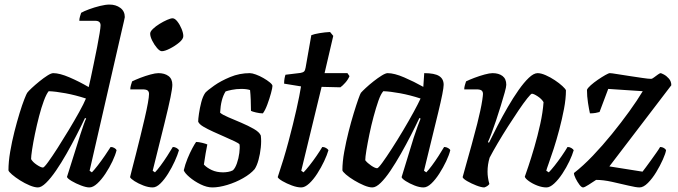

<svg xmlns="http://www.w3.org/2000/svg" viewBox="-20 -820 2967 840"><path d="M146 0Q131 0 109.5 -9Q88 -18 67.5 -31Q47 -44 32.5 -56.5Q18 -69 17 -75Q17 -112 24.5 -156Q32 -200 43 -243.5Q54 -287 65.5 -324.5Q77 -362 86.5 -386Q96 -410 99 -414Q104 -421 119 -435Q134 -449 152.5 -464Q171 -479 187.5 -489.5Q204 -500 213 -500Q241 -500 284 -481.5Q327 -463 368 -439Q371 -450 377 -478.5Q383 -507 390.5 -543Q398 -579 405 -614.5Q412 -650 416 -675.5Q420 -701 420 -709Q420 -729 397 -729H327Q327 -738 330 -748Q333 -758 335 -764Q347 -771 370 -779.5Q393 -788 417.5 -794Q442 -800 459 -800Q487 -800 506.5 -785.5Q526 -771 526 -745Q526 -742 522 -726Q518 -710 512 -683L372 -73L382 -66Q392 -76 407.5 -96Q423 -116 438.5 -138.5Q454 -161 464 -177Q473 -177 480.5 -172.5Q488 -168 490 -163Q485 -142 472 -114.5Q459 -87 441.5 -60.5Q424 -34 405.5 -17Q387 0 371 0Q357 0 334.5 -8.5Q312 -17 293.5 -28Q275 -39 273 -46L332 -233Q340 -257 346.5 -276Q353 -295 357 -301L352 -304Q336 -270 315 -229Q294 -188 271 -147.5Q248 -107 225 -73.5Q202 -40 181.5 -20Q161 0 146 0ZM168 -87Q173 -87 190.5 -111Q208 -135 232 -172.5Q256 -210 281 -251.5Q306 -293 326.5 -330Q347 -367 356 -389Q310 -404 266.5 -412Q223 -420 193 -421Q183 -409 172 -379.5Q161 -350 151 -311.5Q141 -273 133 -234.5Q125 -196 120.5 -166Q116 -136 116 -124Q123 -111 141 -99Q159 -87 168 -87Z M648 0Q629 0 607 -8.5Q585 -17 568.5 -27.5Q552 -38 549 -45Q551 -54 558 -81Q565 -108 574.5 -145Q584 -182 594 -223Q604 -264 613 -302.5Q622 -341 627 -369Q632 -397 632 -409Q632 -419 626 -424Q620 -429 603 -429H550Q550 -438 553 -448Q556 -458 558 -464Q572 -471 594 -479.5Q616 -488 638 -494Q660 -500 673 -500Q700 -500 717 -487.5Q734 -475 734 -449Q734 -434 726 -394.5Q718 -355 699 -278Q680 -201 648 -73L658 -66Q668 -76 682.5 -95.5Q697 -115 711.5 -137.5Q726 -160 736 -177Q745 -177 752.5 -172.5Q760 -168 763 -163Q757 -142 744.5 -114.5Q732 -87 715.5 -60.5Q699 -34 681.5 -17Q664 0 648 0ZM688 -596Q679 -596 667 -610Q655 -624 646 -642Q637 -660 637 -673Q637 -682 649 -693.5Q661 -705 678 -715.5Q695 -726 711 -733Q727 -740 735 -740Q745 -740 756 -726Q767 -712 774.5 -693.5Q782 -675 782 -662Q782 -649 764 -634Q746 -619 723.5 -607.5Q701 -596 688 -596Z M909 0Q885 0 857.5 -13.5Q830 -27 809 -45Q788 -63 784 -75Q790 -101 800.5 -126.5Q811 -152 821.5 -171.5Q832 -191 838 -199Q849 -199 865 -195Q881 -191 887 -188Q884 -173 879.5 -148Q875 -123 872 -100Q885 -86 906.5 -76Q928 -66 956 -66Q966 -66 978 -68Q990 -70 999 -75Q1009 -84 1016.5 -105.5Q1024 -127 1027 -150.5Q1030 -174 1028 -188Q1025 -193 1007 -201.5Q989 -210 964 -221Q939 -232 913.5 -243.5Q888 -255 869.5 -266Q851 -277 847 -288Q847 -299 850.5 -323Q854 -347 860.5 -372.5Q867 -398 878 -414Q888 -425 917 -445.5Q946 -466 987 -483Q1028 -500 1073 -500Q1083 -500 1099.5 -494Q1116 -488 1132.5 -478.5Q1149 -469 1160.5 -459.5Q1172 -450 1172 -444Q1172 -436 1165.5 -412Q1159 -388 1149.5 -362.5Q1140 -337 1130 -324Q1117 -324 1100 -328Q1083 -332 1078 -335Q1078 -357 1077 -382.5Q1076 -408 1074 -426Q1059 -431 1036 -431Q1014 -431 994.5 -427Q975 -423 967 -420Q946 -387 943 -327Q953 -318 979 -307Q1005 -296 1035.5 -283Q1066 -270 1090.5 -256Q1115 -242 1121 -227Q1124 -204 1121 -175Q1118 -146 1111 -120.5Q1104 -95 1094 -80Q1076 -59 1043.5 -40.5Q1011 -22 974.5 -11Q938 0 909 0Z M1298 0Q1280 0 1257 -8.5Q1234 -17 1216 -27.5Q1198 -38 1195 -45Q1222 -125 1242.5 -202Q1263 -279 1277 -341.5Q1291 -404 1297 -442L1223 -454Q1223 -467 1225 -477.5Q1227 -488 1229 -493L1295 -501Q1306 -503 1310.5 -507.5Q1315 -512 1317 -524L1342 -666Q1354 -671 1378 -675Q1402 -679 1424 -680L1438 -663L1400 -500H1500L1509 -487Q1503 -472 1490.5 -458Q1478 -444 1469 -438L1387 -440L1298 -73L1308 -66Q1318 -76 1333.5 -95.5Q1349 -115 1364.5 -137.5Q1380 -160 1390 -177Q1399 -177 1406.5 -172.5Q1414 -168 1417 -163Q1411 -142 1398 -114.5Q1385 -87 1368 -60.5Q1351 -34 1332.5 -17Q1314 0 1298 0Z M1609 0Q1594 0 1572.5 -9Q1551 -18 1529.5 -31Q1508 -44 1493.5 -56.5Q1479 -69 1478 -75Q1478 -112 1486 -156Q1494 -200 1505 -243.5Q1516 -287 1527.5 -324.5Q1539 -362 1547.5 -386Q1556 -410 1559 -414Q1565 -421 1580 -435Q1595 -449 1614 -464Q1633 -479 1650 -489.5Q1667 -500 1676 -500Q1705 -500 1748 -481.5Q1791 -463 1832 -440L1836 -500Q1881 -500 1901 -487.5Q1921 -475 1921 -449Q1921 -426 1897 -327Q1873 -228 1835 -73L1845 -66Q1855 -76 1869.5 -95.5Q1884 -115 1898.5 -137.5Q1913 -160 1923 -177Q1932 -177 1940 -172.5Q1948 -168 1950 -163Q1945 -142 1932 -114.5Q1919 -87 1902 -60.5Q1885 -34 1867 -17Q1849 0 1833 0Q1815 0 1793.5 -8.5Q1772 -17 1755.5 -27.5Q1739 -38 1737 -45L1790 -218Q1799 -245 1807.5 -268.5Q1816 -292 1820 -301L1815 -304Q1799 -270 1778 -229Q1757 -188 1734 -147.5Q1711 -107 1688.5 -73.5Q1666 -40 1645.5 -20Q1625 0 1609 0ZM1630 -84Q1635 -84 1652.5 -108Q1670 -132 1694.5 -170Q1719 -208 1744 -250Q1769 -292 1789.5 -329.5Q1810 -367 1820 -389Q1774 -404 1730.5 -412Q1687 -420 1657 -421Q1646 -409 1635.5 -379Q1625 -349 1614.5 -310Q1604 -271 1596 -232Q1588 -193 1583 -162.5Q1578 -132 1578 -119Q1587 -107 1604 -95.5Q1621 -84 1630 -84Z M2099 0Q2086 0 2064 -8.5Q2042 -17 2024 -27.5Q2006 -38 2004 -45Q2009 -64 2019.5 -101Q2030 -138 2043 -185Q2056 -232 2068 -279Q2075 -307 2081 -334.5Q2087 -362 2090 -382.5Q2093 -403 2093 -409Q2093 -419 2087 -424Q2081 -429 2064 -429H2011Q2011 -438 2014 -448Q2017 -458 2019 -464Q2033 -471 2055.5 -479.5Q2078 -488 2100 -494Q2122 -500 2135 -500Q2162 -500 2178.5 -487.5Q2195 -475 2195 -449Q2195 -440 2188 -415Q2181 -390 2171 -357.5Q2161 -325 2150 -292Q2139 -259 2129.5 -234Q2120 -209 2115 -199L2119 -195Q2136 -230 2157 -270.5Q2178 -311 2201.5 -351.5Q2225 -392 2248.5 -425.5Q2272 -459 2293.5 -479.5Q2315 -500 2332 -500Q2347 -500 2367.5 -491Q2388 -482 2407.5 -469Q2427 -456 2440.5 -443.5Q2454 -431 2456 -425Q2456 -388 2447.5 -343.5Q2439 -299 2427 -253.5Q2415 -208 2402.5 -169.5Q2390 -131 2380.5 -105Q2371 -79 2370 -73L2381 -66Q2391 -76 2406.5 -95.5Q2422 -115 2437.5 -137.5Q2453 -160 2463 -177Q2472 -177 2479.5 -172.5Q2487 -168 2490 -163Q2484 -142 2471 -114.5Q2458 -87 2440.5 -60.5Q2423 -34 2404.5 -17Q2386 0 2371 0Q2352 0 2331 -8Q2310 -16 2294 -27.5Q2278 -39 2276 -47Q2280 -58 2292 -93.5Q2304 -129 2318 -177Q2332 -225 2343.5 -277Q2355 -329 2358 -373Q2350 -387 2332.5 -398.5Q2315 -410 2307 -410Q2303 -410 2287 -390Q2271 -370 2249 -337.5Q2227 -305 2203 -267.5Q2179 -230 2157.5 -193.5Q2136 -157 2122 -130Q2113 -100 2113 -69Q2113 -43 2121 -15Q2114 -5 2099 0Z M2531 0Q2524 0 2515 -12Q2506 -24 2498.5 -39Q2491 -54 2491 -63Q2531 -94 2573.5 -138.5Q2616 -183 2657 -233.5Q2698 -284 2733 -332.5Q2768 -381 2792 -421L2641 -431L2603 -330Q2597 -328 2586 -326Q2575 -324 2561 -324Q2557 -341 2552.5 -370Q2548 -399 2548 -427Q2551 -435 2564.5 -447Q2578 -459 2595.5 -471Q2613 -483 2628 -491.5Q2643 -500 2648 -500Q2655 -500 2679 -496Q2703 -492 2733.5 -487.5Q2764 -483 2790.5 -479Q2817 -475 2829 -475Q2833 -475 2841.5 -481.5Q2850 -488 2858.5 -494Q2867 -500 2870 -500Q2873 -500 2884.5 -494Q2896 -488 2906.5 -476Q2917 -464 2917 -447L2646 -92L2791 -69Q2795 -74 2805.5 -88Q2816 -102 2828.5 -119.5Q2841 -137 2852 -152.5Q2863 -168 2868 -177Q2877 -177 2884.5 -172.5Q2892 -168 2894 -163Q2892 -149 2880 -122Q2868 -95 2851 -67Q2834 -39 2814.5 -19.5Q2795 0 2778 0Q2763 0 2729.5 -8Q2696 -16 2657.5 -24.5Q2619 -33 2588 -33Q2573 -23 2555 -11.5Q2537 0 2531 0Z"/></svg>

Font: Texturina 72pt 72pt SemiBold
Style: Italic
Weight: 600
Italic angle: -11°
Designer: Guillermo Torres Carreño
Foundry: Omnibus-Type
Version: Version 1.002; ttfautohint (v1.8.3)